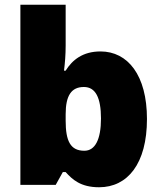

<svg xmlns="http://www.w3.org/2000/svg" viewBox="-20 -780 683 810"><path d="M257 -588V-760H66V0H215L245 -54H257C285 -23 320 10 398 10C518 10 600 -89 600 -278C600 -463 519 -563 404 -563C329 -563 285 -527 257 -482H250C254 -513 257 -549 257 -588ZM334 -413C383 -413 406 -368 406 -280C406 -191 381 -144 336 -144C277 -144 257 -185 257 -271V-298C257 -377 281 -413 334 -413Z"/></svg>

Font: Noto Sans Thai Looped Black
Style: Regular
Weight: 900
Designer: Sasikarn Vongin, Ben Mitchell
Foundry: The Fontpad Ltd
Version: Version 1.001